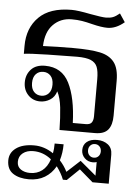

<svg xmlns="http://www.w3.org/2000/svg" viewBox="-56 -611 656 897"><g transform="rotate(5 272.0 -162.5)"><path d="M288 -348Q241 -348 152.5 -346Q64 -344 39 -340V-377Q39 -461 90.5 -512.5Q142 -564 244 -564Q273 -564 333 -552Q387 -542 406 -542Q425 -542 438.5 -547Q452 -552 470 -567L496 -528Q457 -495 417 -495Q389 -495 345 -506Q318 -513 296.5 -516.5Q275 -520 248 -520Q196 -520 161.5 -485Q127 -450 125 -384Q191 -387 267 -387Q348 -387 392.5 -377.5Q437 -368 459.5 -339Q482 -310 482 -252V-89Q482 -45 463.5 -22.5Q445 0 402 0H236Q235 -60 230 -105Q225 -150 210 -179Q202 -152 180.5 -138.5Q159 -125 134 -125Q100 -125 77.5 -148.5Q55 -172 55 -208Q55 -244 77.5 -268.5Q100 -293 143 -293Q222 -293 256.5 -224.5Q291 -156 295 -38H356Q376 -38 383.5 -48.5Q391 -59 391 -78V-252Q391 -289 383 -309Q375 -329 353 -338.5Q331 -348 288 -348ZM185 -208Q185 -235 171.5 -249.5Q158 -264 137 -264Q116 -264 102.5 -249.5Q89 -235 89 -208Q89 -181 102.5 -166.5Q116 -152 137 -152Q158 -152 171.5 -166.5Q185 -181 185 -208ZM487 94V230H411L347 175L290 230H272Q261 201 238 170Q219 204 187.5 223Q156 242 113 242Q67 242 38.5 223Q10 204 10 162Q10 126 40.5 104Q71 82 125 82Q172 82 215 111Q219 92 219 65H261Q261 105 250 141Q272 165 285 192L347 135L422 198V134Q415 137 405 137Q381 137 365.5 121.5Q350 106 350 84Q350 59 367.5 45Q385 31 415 31Q446 31 466.5 47Q487 63 487 94ZM437 83Q437 69 428.5 60Q420 51 407 51Q394 51 385.5 60Q377 69 377 83Q377 97 385.5 106Q394 115 407 115Q420 115 428.5 106Q437 97 437 83ZM208 140Q170 109 123 109Q93 109 74 124Q55 139 55 165Q55 188 72.5 200Q90 212 116 212Q149 212 172.5 194Q196 176 208 140Z"/></g></svg>

Font: Trirong
Style: Regular
Weight: 400
Designer: Katatrad Team
Foundry: CadsonDemak
Version: Version 1.001